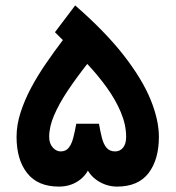

<svg xmlns="http://www.w3.org/2000/svg" viewBox="-20 -691 650 711"><path d="M162.1 -183.9Q162.1 -222 180.6 -264.8Q199.1 -307.7 230.9 -355.3Q262.8 -403 303.1 -454.2Q343.2 -411.8 375.8 -366.4Q408.4 -321 427.7 -274.9Q447.1 -228.8 447.1 -183.9Q447.1 -158.1 435.7 -144.2Q424.2 -130.3 406.6 -130.3Q386.1 -130.3 374.6 -143.8Q363.2 -157.4 357.4 -180.6Q351.5 -203.9 346.5 -232.7H262.5Q257.5 -204.9 251.5 -181.5Q245.5 -158 234.8 -144.2Q224.1 -130.3 204.5 -130.3Q188.1 -130.3 175.1 -145.2Q162.1 -160 162.1 -183.9ZM305.5 -59.1Q316.1 -41 333.1 -27.8Q350.1 -14.5 370.9 -7.2Q391.8 0 413.2 0Q491.8 0 530.1 -50Q568.4 -100.1 568.4 -184.4Q568.4 -246.5 537.8 -321.7Q507.2 -397 439.2 -484.8Q371.1 -572.7 258.4 -670.9L183.5 -571.7L212.8 -542.6Q180.5 -500.1 149.8 -455.3Q119 -410.6 94.7 -364.9Q70.4 -319.1 55.9 -273.6Q41.3 -228.2 41.3 -184.4Q41.3 -99.7 80.6 -49.9Q119.9 0 198.4 0Q222 0 242.3 -7.1Q262.6 -14.1 278.9 -27.4Q295.2 -40.7 305.5 -59.1Z"/></svg>

Font: Vazirmatn RD NL
Style: Regular
Weight: 400
Designer: Saber Rastikerdar
Foundry: Saber Rastikerdar
Version: Version 32.101